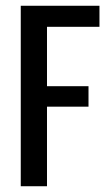

<svg xmlns="http://www.w3.org/2000/svg" viewBox="-20 -646 372 666"><path d="M325 -553H143V-347H287V-276H143V0H52V-626H325Z"/></svg>

Font: Teko Regular
Style: Regular
Weight: 400
Designer: Manushi Parikh, Jonny Pinhorn
Foundry: Indian Type Foundry
Version: Version 1.105;PS 1.0;hotconv 1.0.78;makeotf.lib2.5.61930; tt